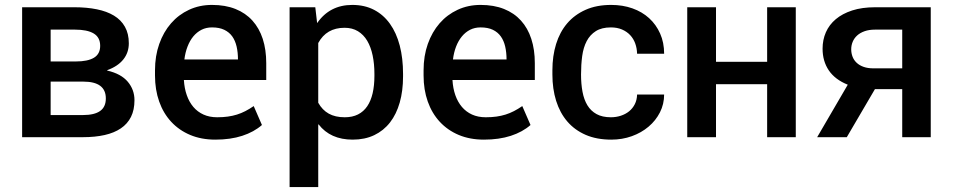

<svg xmlns="http://www.w3.org/2000/svg" viewBox="-20 -558 3876 781"><path d="M317.5 0H70V-528.5H283Q333 -528.5 373.8 -520.2Q414.5 -512 443.5 -494.5Q472.5 -477 488.2 -449Q504 -421 504 -382Q504 -344 481.5 -316Q459 -288 416 -272.5V-271Q472.5 -258 499.8 -225.5Q527 -193 527 -150.5Q527 -111 512.8 -82.5Q498.5 -54 471.5 -35.8Q444.5 -17.5 405.8 -8.8Q367 0 317.5 0ZM288.5 -308Q337 -308 362.2 -323.2Q387.5 -338.5 387.5 -371.5Q387.5 -406 361.2 -421.8Q335 -437.5 285 -437.5H186V-308ZM317.5 -90Q364 -90 387.2 -106.5Q410.5 -123 410.5 -157.5Q410.5 -226 319 -226H186V-90Z M856 10Q799 10 753.8 -9Q708.5 -28 676.5 -62.5Q644.5 -97 627.5 -145Q610.5 -193 610.5 -251V-272Q610.5 -330.5 627.8 -379.2Q645 -428 675.8 -463.2Q706.5 -498.5 749 -518.2Q791.5 -538 842.5 -538Q896.5 -538 937.8 -521.5Q979 -505 1006.8 -474.2Q1034.5 -443.5 1048.8 -399.8Q1063 -356 1063 -301V-232.5H728Q730 -198.5 739.8 -170.8Q749.5 -143 766.5 -123Q783.5 -103 807.8 -92Q832 -81 863.5 -81Q887.5 -81 907 -83.8Q926.5 -86.5 944 -92Q961.5 -97.5 978 -106Q994.5 -114.5 1012 -126.5L1045.5 -49.5Q1013 -21 965.2 -5.5Q917.5 10 856 10ZM948 -316Q948 -344.5 942.5 -368.5Q937 -392.5 924.8 -409.8Q912.5 -427 892.2 -436.8Q872 -446.5 842.5 -446.5Q818.5 -446.5 799.5 -436.8Q780.5 -427 766.2 -409.8Q752 -392.5 742.8 -368.5Q733.5 -344.5 730 -316Z M1274.5 203H1158V-528.5H1262.5L1270 -464Q1321 -538 1413 -538Q1463 -538 1501.5 -518Q1540 -498 1566.2 -461.2Q1592.5 -424.5 1606 -372.8Q1619.5 -321 1619.5 -257.5V-247Q1619.5 -188.5 1606 -141Q1592.5 -93.5 1566.5 -60Q1540.5 -26.5 1502.2 -8.2Q1464 10 1414.5 10Q1324 10 1276 -52H1275.5Q1275 -51.5 1274.5 -51.5ZM1382.5 -81Q1413.5 -81 1436.2 -92.5Q1459 -104 1473.8 -125.8Q1488.5 -147.5 1495.8 -178.8Q1503 -210 1503 -249.5V-257.5Q1503 -298 1495.8 -332.5Q1488.5 -367 1473.8 -392Q1459 -417 1436 -431Q1413 -445 1381.5 -445Q1308 -445 1274.5 -383V-140Q1291 -110.5 1317.2 -95.8Q1343.5 -81 1382.5 -81Z M1948.5 10Q1891.5 10 1846.2 -9Q1801 -28 1769 -62.5Q1737 -97 1720 -145Q1703 -193 1703 -251V-272Q1703 -330.5 1720.2 -379.2Q1737.5 -428 1768.2 -463.2Q1799 -498.5 1841.5 -518.2Q1884 -538 1935 -538Q1989 -538 2030.2 -521.5Q2071.5 -505 2099.2 -474.2Q2127 -443.5 2141.2 -399.8Q2155.5 -356 2155.5 -301V-232.5H1820.5Q1822.5 -198.5 1832.2 -170.8Q1842 -143 1859 -123Q1876 -103 1900.2 -92Q1924.5 -81 1956 -81Q1980 -81 1999.5 -83.8Q2019 -86.5 2036.5 -92Q2054 -97.5 2070.5 -106Q2087 -114.5 2104.5 -126.5L2138 -49.5Q2105.5 -21 2057.8 -5.5Q2010 10 1948.5 10ZM2040.5 -316Q2040.5 -344.5 2035 -368.5Q2029.5 -392.5 2017.2 -409.8Q2005 -427 1984.8 -436.8Q1964.5 -446.5 1935 -446.5Q1911 -446.5 1892 -436.8Q1873 -427 1858.8 -409.8Q1844.5 -392.5 1835.2 -368.5Q1826 -344.5 1822.5 -316Z M2466.5 10Q2407 10 2362.2 -9.5Q2317.5 -29 2287.5 -64Q2257.5 -99 2242.2 -147.8Q2227 -196.5 2227 -255V-272.5Q2227 -330 2242 -378.8Q2257 -427.5 2287 -462.8Q2317 -498 2361.8 -518Q2406.5 -538 2466 -538Q2513 -538 2552.5 -524Q2592 -510 2620.5 -484Q2649 -458 2665.2 -421.5Q2681.5 -385 2681.5 -339.5H2571.5Q2571 -361.5 2564 -381Q2557 -400.5 2543.5 -415Q2530 -429.5 2510.2 -438Q2490.5 -446.5 2465 -446.5Q2427.5 -446.5 2403.8 -431.5Q2380 -416.5 2366.5 -390.8Q2353 -365 2348.2 -330Q2343.5 -295 2343.5 -255Q2343.5 -216.5 2349.5 -184.5Q2355.5 -152.5 2369.5 -129.5Q2383.5 -106.5 2406.8 -93.8Q2430 -81 2465 -81Q2486 -81 2505.2 -87.2Q2524.5 -93.5 2539 -105.2Q2553.5 -117 2562.2 -134.2Q2571 -151.5 2571.5 -173.5H2681.5Q2681.5 -134.5 2664.5 -101Q2647.5 -67.5 2618.2 -42.8Q2589 -18 2550 -4Q2511 10 2466.5 10Z M3217 0H3100.5V-215.5H2892.5V0H2775.5V-528.5H2892.5V-306.5H3100.5V-528.5H3217Z M3766 0H3650V-195.5H3539L3424.5 0H3304L3428.5 -213.5Q3377 -234 3351.5 -271.5Q3326 -309 3326 -360Q3326 -396 3339.5 -426.8Q3353 -457.5 3379.8 -480Q3406.5 -502.5 3446.5 -515.5Q3486.5 -528.5 3539.5 -528.5H3766ZM3650 -280V-437.5H3539.5Q3515 -437.5 3496.8 -431Q3478.5 -424.5 3466.5 -413.5Q3454.5 -402.5 3448.5 -388Q3442.5 -373.5 3442.5 -357.5Q3442.5 -341.5 3448 -327.2Q3453.5 -313 3464.8 -302.5Q3476 -292 3493 -286Q3510 -280 3532.5 -280Z"/></svg>

Font: Roberto Sans Medium
Style: Regular
Weight: 500
Designer: Google (font) & Cristiano Sobral (main changes)
Version: Version 1.000;October 12, 2021;FontCreator 14.0.0.2814 64-bi